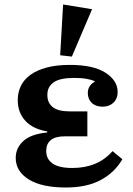

<svg xmlns="http://www.w3.org/2000/svg" viewBox="-20 -823 591 855"><path d="M273 12Q166 12 108 -24Q50 -60 50 -120Q50 -164 84 -195Q118 -226 190 -233V-238Q127 -248 93 -285Q59 -322 59 -377Q59 -411 72.5 -439.5Q86 -468 114.5 -489Q143 -510 187 -522Q231 -534 291 -534Q396 -534 450 -499Q504 -464 504 -413Q504 -384 485.5 -366Q467 -348 437 -348Q406 -348 388.5 -365Q371 -382 371 -409Q371 -426 379.5 -439Q388 -452 401 -458V-462Q387 -468 365 -472Q343 -476 310 -476Q246 -476 218.5 -456Q191 -436 191 -402V-398Q191 -365 215 -346Q239 -327 291 -327H369V-216H270Q226 -216 206 -199Q186 -182 186 -153V-149Q186 -115 214 -95Q242 -75 302 -75Q416 -75 481 -150L525 -114Q490 -54 428 -21Q366 12 273 12ZM248 -577 261 -803 390 -782 300 -571Z"/></svg>

Font: IBM Plex Serif SmBld
Style: Regular
Weight: 600
Designer: Mike Abbink, Paul van der Laan, Pieter van Rosmalen
Foundry: Bold Monday
Version: Version 3.001